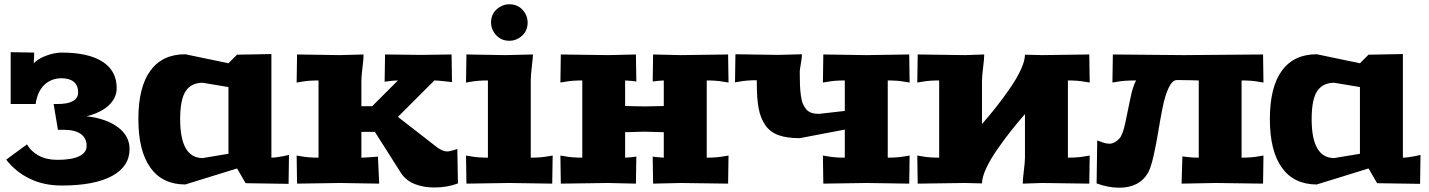

<svg xmlns="http://www.w3.org/2000/svg" viewBox="-20 -855 6659 895"><path d="M29.8 -611.8 139.2 -609.9V-594.2Q137.2 -567.9 137.2 -560.1Q157.2 -581.5 196 -595.7Q234.9 -609.9 267.1 -609.9Q392.1 -609.9 458 -567.4Q523.9 -524.9 523.9 -444.8Q523.9 -398.4 487.1 -364Q450.2 -329.6 383.8 -313Q474.6 -302.7 529.3 -262.2Q584 -221.7 584 -160.2Q584 -79.1 502.2 -34.7Q420.4 9.8 267.1 9.8Q183.1 9.8 117.7 -22.5Q52.2 -54.7 8.8 -110.8L106 -182.1Q124.5 -148.9 160.9 -129.4Q197.3 -109.9 247.1 -109.9Q313.5 -109.9 348.6 -126.5Q383.8 -143.1 383.8 -174.8Q383.8 -211.4 356.4 -230.7Q329.1 -250 276.9 -250H250L230 -370.1H247.1Q344.2 -370.1 344.2 -424.8Q344.2 -456.5 324.2 -473.4Q304.2 -490.2 267.1 -490.2Q218.8 -490.2 186.5 -459.2Q154.3 -428.2 146 -370.1H29.8Z M1245.1 -603V-120.1Q1264.6 -120.1 1300.8 -127L1327.1 -132.8L1325.2 2L1125 -1L1085 -69.8L843.8 4.9Q737.3 4.9 681.2 -73.2Q625 -151.4 625 -299.8Q625 -448.7 680.9 -525.4Q736.8 -602.1 843.8 -602.1L1044.9 -560.1L1085 -600.1ZM1044.9 -449.2 924.8 -469.2Q871.6 -469.2 845.7 -430.4Q819.8 -391.6 819.8 -299.8Q819.8 -118.2 924.8 -118.2L1044.9 -138.2Z M2085 -601.1 2086.9 -472.2 2062.5 -475.1Q2019.5 -480 2004.9 -480L1835 -310.1L2012.7 -171.9Q2042 -148.9 2064.9 -148.9Q2075.2 -148.9 2111.8 -160.2L2114.7 0Q2064.5 19 2003.9 19Q1954.1 19 1913.3 2.9Q1872.6 -13.2 1849.6 -47.9L1727.5 -240.2H1664.6V-120.1Q1677.7 -120.1 1717.8 -123L1741.7 -125L1747.6 1L1564.9 -2L1364.7 1L1362.8 -129.9L1386.7 -126Q1418 -120.1 1464.8 -120.1V-480Q1418 -480 1386.7 -474.1L1362.8 -470.2L1364.7 -601.1L1564.9 -598.1L1674.8 -601.1Q1674.8 -580.6 1669.7 -540.3Q1664.6 -500 1664.6 -480V-359.9H1714.8L1835 -480Q1813 -480 1772.9 -474.1L1774.9 -601.1L1944.8 -599.1Z M2269 -750Q2269 -788.1 2295.2 -811.5Q2321.3 -835 2354.5 -835Q2392.6 -835 2416 -809.1Q2439.5 -783.2 2439.5 -750Q2439.5 -711.9 2413.6 -688.5Q2387.7 -665 2354.5 -665Q2316.4 -665 2292.7 -691.2Q2269 -717.3 2269 -750ZM2464.4 -601.1Q2464.4 -589.4 2459.2 -545.4Q2454.1 -501.5 2454.1 -480V-120.1Q2501 -120.1 2532.2 -126L2556.2 -129.9L2554.2 1L2354.5 -2L2154.3 1L2152.3 -129.9L2176.3 -126Q2207.5 -120.1 2254.4 -120.1V-480Q2207.5 -480 2176.3 -474.1L2152.3 -470.2L2154.3 -601.1L2334.5 -598.1Z M3374 -601.1 3376 -470.2 3352.1 -474.1Q3320.8 -480 3274.4 -480V-120.1Q3320.8 -120.1 3352.1 -126L3376 -129.9L3374 1L3154.3 -2L3024.4 1L3022.5 -125L3046.4 -122.1Q3072.3 -120.1 3074.2 -120.1V-238.8Q3057.1 -239.3 3037.1 -239.7Q3017.1 -240.2 3004.2 -240.7Q2991.2 -241.2 2984.4 -241.2Q2977.5 -241.2 2964.6 -240.7Q2951.7 -240.2 2931.4 -239.7Q2911.1 -239.3 2894 -238.8V-120.1Q2896.5 -120.1 2922.4 -122.1L2946.3 -125L2944.3 1L2814.5 -2L2594.2 1L2592.3 -129.9L2616.2 -126Q2647.5 -120.1 2694.3 -120.1V-480Q2647.5 -480 2616.2 -474.1L2592.3 -470.2L2594.2 -601.1L2814.5 -598.1L2944.3 -601.1L2946.3 -475.1L2922.4 -478Q2896.5 -480 2894 -480V-360.8Q2978 -358.9 2984.4 -358.9Q2990.2 -358.9 3074.2 -360.8V-480Q3072.3 -480 3046.4 -478L3022.5 -475.1L3024.4 -601.1L3154.3 -598.1Z M4218.3 -601.1 4220.2 -470.2 4195.8 -474.1Q4164.6 -480 4118.2 -480V-120.1Q4164.6 -120.1 4195.8 -126L4220.2 -129.9L4218.3 1L4018.1 -2L3817.9 1L3815.9 -129.9L3839.8 -126Q3871.1 -120.1 3918 -120.1V-251L3708 -210.9Q3647.5 -210.9 3608.6 -225.1Q3569.8 -239.3 3547.4 -271.7Q3524.9 -304.2 3516.4 -349.9Q3507.8 -395.5 3507.8 -465.8V-481Q3461.4 -481 3430.2 -475.1L3406.2 -471.2L3408.2 -602.1L3607.9 -599.1L3718.3 -602.1Q3718.3 -586.9 3713.1 -558.1Q3708 -529.3 3708 -521Q3708 -483.4 3709 -458.3Q3710 -433.1 3713.4 -408.9Q3716.8 -384.8 3722.9 -370.4Q3729 -356 3739 -344.7Q3749 -333.5 3763.4 -328.9Q3777.8 -324.2 3797.9 -324.2L3918 -337.9V-480Q3871.1 -480 3839.8 -474.1L3815.9 -470.2L3817.9 -601.1L4018.1 -598.1Z M5057.6 -601.1 5059.6 -470.2 5035.6 -474.1Q5004.4 -480 4958 -480V-120.1Q5004.4 -120.1 5035.6 -126L5059.6 -129.9L5057.6 1L4837.9 -2L4747.6 1Q4747.6 -19.5 4752.7 -59.8Q4757.8 -100.1 4757.8 -120.1V-323.2Q4722.7 -283.2 4691.9 -244.1Q4661.1 -205.1 4628.7 -158.4Q4596.2 -111.8 4576.9 -70.1Q4557.6 -28.3 4557.6 0L4478 -2L4257.8 1L4255.9 -129.9L4279.8 -126Q4311 -120.1 4357.9 -120.1V-480Q4311 -480 4279.8 -474.1L4255.9 -470.2L4257.8 -601.1L4478 -598.1L4567.9 -601.1Q4567.9 -580.6 4562.7 -540.3Q4557.6 -500 4557.6 -480V-276.9Q4592.8 -316.9 4623.5 -356Q4654.3 -395 4686.8 -441.7Q4719.2 -488.3 4738.5 -530Q4757.8 -571.8 4757.8 -600.1L4837.9 -598.1Z M5867.7 -601.1 5869.6 -470.2 5845.7 -474.1Q5814.5 -480 5767.6 -480V-120.1Q5814.5 -120.1 5845.7 -126L5869.6 -129.9L5867.7 1L5647.5 -2L5487.8 1L5491.7 -126L5515.6 -123Q5536.6 -120.1 5567.9 -120.1V-480Q5566.4 -480 5527.3 -481Q5488.3 -481.9 5466.8 -481.9Q5444.8 -481.9 5427.7 -445.8Q5410.6 -409.7 5399.4 -353.5Q5388.2 -297.4 5378.7 -238.8Q5369.1 -180.2 5356.7 -125.7Q5344.2 -71.3 5330.6 -47.9Q5290 20 5196.8 20Q5146.5 20 5091.8 0L5094.7 -200.2Q5099.6 -198.7 5109.4 -195.1Q5119.1 -191.4 5124.5 -189.7Q5129.9 -188 5137.5 -186.5Q5145 -185.1 5150.9 -185.1Q5175.3 -185.1 5197.8 -209Q5213.4 -226.1 5224.9 -279.3Q5236.3 -332.5 5248.3 -392.6Q5260.3 -452.6 5275.9 -480Q5219.2 -480 5189.5 -474.1L5165.5 -470.2L5167.5 -601.1L5497.6 -598.1Z M6519.5 -603V-120.1Q6539.1 -120.1 6575.2 -127L6601.6 -132.8L6599.6 2L6399.4 -1L6359.4 -69.8L6118.2 4.9Q6011.7 4.9 5955.6 -73.2Q5899.4 -151.4 5899.4 -299.8Q5899.4 -448.7 5955.3 -525.4Q6011.2 -602.1 6118.2 -602.1L6319.3 -560.1L6359.4 -600.1ZM6319.3 -449.2 6199.2 -469.2Q6146 -469.2 6120.1 -430.4Q6094.2 -391.6 6094.2 -299.8Q6094.2 -118.2 6199.2 -118.2L6319.3 -138.2Z"/></svg>

Font: Zantroke
Style: Regular
Weight: 500
Foundry: gluk
Version: Version 0.36